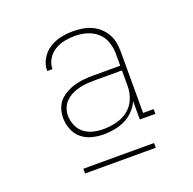

<svg xmlns="http://www.w3.org/2000/svg" viewBox="-95 -796 689 684"><g transform="rotate(-20 250.0 -454.5)"><path d="M227 -317Q205 -317 183 -322.5Q161 -328 144 -342Q127 -356 118.5 -377.5Q110 -399 110 -421Q110 -439 115.5 -456Q121 -473 133 -485.5Q145 -498 161 -506.5Q177 -515 194 -519.5Q211 -524 228.5 -525.5Q246 -527 263 -527H365V-572Q365 -595 357.5 -617Q350 -639 333 -654Q316 -669 294 -675.5Q272 -682 249 -682Q229 -682 209 -678Q189 -674 172 -663.5Q155 -653 144.5 -635.5Q134 -618 134 -598H114Q114 -622 126 -643Q138 -664 158 -677Q178 -690 201.5 -695Q225 -700 249 -700Q266 -700 284 -697Q302 -694 318 -687Q334 -680 347 -668Q360 -656 369 -640.5Q378 -625 381 -607.5Q384 -590 384 -572V-341H424V-323H365V-393Q357 -374 342 -358.5Q327 -343 308.5 -334Q290 -325 269 -321Q248 -317 227 -317ZM232 -335Q257 -335 281.5 -341Q306 -347 325.5 -362Q345 -377 355 -400.5Q365 -424 365 -449V-509H263Q248 -509 233 -508Q218 -507 203.5 -503.5Q189 -500 175.5 -493.5Q162 -487 151 -476.5Q140 -466 134.5 -452Q129 -438 129 -423Q129 -404 137 -385.5Q145 -367 160 -355.5Q175 -344 194 -339.5Q213 -335 232 -335ZM116 -209V-227H384V-209Z"/></g></svg>

Font: Iosevka Slab Thin
Style: Regular
Weight: 100
Monospace: yes
Designer: Belleve Invis
Foundry: Belleve Invis
Version: Version 11.1.0; ttfautohint (v1.8.3)